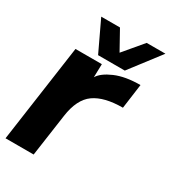

<svg xmlns="http://www.w3.org/2000/svg" viewBox="-192 -845 838 940"><g transform="rotate(30 226.5 -375.0)"><path d="M180 -579 99 -750H205L265 -642L356 -750H462L331 -579ZM433 -556 414 -417Q309 -417 253.5 -377.5Q198 -338 184 -238L150 0H-9L69 -550H218L216 -475Q235 -507 291.5 -531.5Q348 -556 433 -556Z"/></g></svg>

Font: Oakes Grotesk Bold
Style: Italic
Weight: 700
Italic angle: -8°
Designer: Samuel Oakes
Foundry: Samuel Oakes
Version: Version 1.000;PS 001.000;hotconv 1.0.88;makeotf.lib2.5.64775